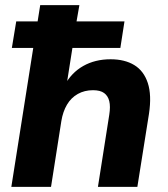

<svg xmlns="http://www.w3.org/2000/svg" viewBox="-20 -725 652 745"><path d="M24 0 109 -539H26L43 -642H126L136 -705H288L277 -642H463L447 -539H261L238 -393H230Q257 -443 303 -469Q349 -495 409 -495Q464 -495 501 -472.5Q538 -450 553.5 -403Q569 -356 558 -283L513 0H360L404 -280Q409 -312 404 -332.5Q399 -353 384 -364Q369 -375 341 -375Q308 -375 282 -360.5Q256 -346 240 -319Q224 -292 218 -255L178 0Z"/></svg>

Font: Nunito Sans 11pt ExtraBold
Style: Italic
Weight: 800
Italic angle: -9°
Version: Version 3.101;gftools[0.9.27]